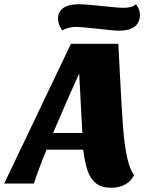

<svg xmlns="http://www.w3.org/2000/svg" viewBox="-80 -867 688 907"><path d="M446 20Q400 20 373.5 -1Q347 -22 334 -60Q321 -98 313 -160H140Q104 -73 80 0H-60L255 -660H479L487 -505Q495 -345 501.5 -263.5Q508 -182 520 -125.5Q532 -69 553 -40Q541 -13 513 3.5Q485 20 446 20ZM186 -274 171 -239H309L294 -520Q233 -385 186 -274ZM581 -796Q581 -760 555.5 -741Q530 -722 485 -722Q456 -722 374 -732Q298 -740 281 -740Q261 -740 242.5 -735Q224 -730 214 -723Q194 -752 194 -780Q194 -812 219.5 -829.5Q245 -847 293 -847Q317 -847 356 -843Q395 -839 406 -838Q482 -830 502 -830Q545 -830 562 -847Q581 -824 581 -796Z"/></svg>

Font: Sansita ExtraBold Italic
Style: Regular
Weight: 800
Italic angle: -11°
Designer: Pablo Cosgaya
Foundry: Omnibus-Type
Version: Version 1.006